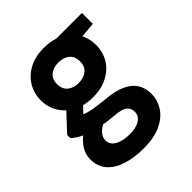

<svg xmlns="http://www.w3.org/2000/svg" viewBox="-201 -638 995 995"><g transform="rotate(-45 296.0 -140.5)"><path d="M280 227Q209 227 155.5 209.5Q102 192 72.5 157.5Q43 123 43 71Q43 36 62 5Q81 -26 116.5 -51Q152 -76 204 -94L253 -24Q209 -10 188.5 11.5Q168 33 168 58Q168 80 183 94.5Q198 109 223.5 116.5Q249 124 280 124Q311 124 333.5 116.5Q356 109 368.5 94.5Q381 80 381 60Q381 34 363 18.5Q345 3 291 -1Q241 -5 202 -13Q163 -21 133 -31.5Q103 -42 82 -54.5Q61 -67 48 -80V-103L156 -219L249 -188L126 -62L167 -129Q177 -123 188 -118Q199 -113 215 -109Q231 -105 255.5 -101.5Q280 -98 318 -94Q383 -89 425.5 -70Q468 -51 488 -19.5Q508 12 508 57Q508 100 483.5 139Q459 178 408.5 202.5Q358 227 280 227ZM281 -146Q218 -146 172.5 -170.5Q127 -195 102.5 -236Q78 -277 78 -327Q78 -377 102.5 -418Q127 -459 172.5 -483.5Q218 -508 281 -508Q344 -508 390 -483.5Q436 -459 460 -418Q484 -377 484 -327Q484 -277 460 -236Q436 -195 390 -170.5Q344 -146 281 -146ZM281 -251Q318 -251 341.5 -270Q365 -289 365 -326Q365 -363 341.5 -382Q318 -401 281 -401Q244 -401 220.5 -382Q197 -363 197 -326Q197 -289 220.5 -270Q244 -251 281 -251ZM363 -400 341 -496H549V-416Z"/></g></svg>

Font: DM Sans 28pt ExtraBold
Style: Regular
Weight: 800
Version: Version 4.004;gftools[0.9.30]